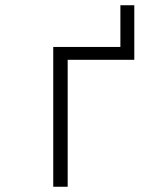

<svg xmlns="http://www.w3.org/2000/svg" viewBox="-20 -712 640 732"><path d="M492 -692V-484H238V0H183V-533H439V-692Z"/></svg>

Font: Noto Sans Mono UI Light
Style: Regular
Weight: 300
Monospace: yes
Designer: Monotype Design team
Foundry: Monotype Imaging Inc.
Version: Version 1.000